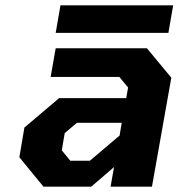

<svg xmlns="http://www.w3.org/2000/svg" viewBox="-20 -704 673 724"><path d="M190 -580 208 -684H633L615 -580ZM144 0 53 -111 72 -223 203 -334H456L463 -374L430 -414H171L190 -522H534L626 -411L553 0H397L410 -74L324 0ZM245 -98H319L431 -193L439 -241H270L224 -202L213 -137Z"/></svg>

Font: Tomorrow SemiBold
Style: Italic
Weight: 600
Italic angle: -10°
Designer: Tony de Marco, Monica Rizzolli
Foundry: Just in Type
Version: Version 2.002